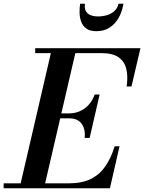

<svg xmlns="http://www.w3.org/2000/svg" viewBox="-66 -1008 772 1028"><path d="M38.5 0 212.5 -750H343.5L169.5 0ZM-46.5 0V-26.5H304.5Q373 -26.5 420 -49.8Q467 -73 497.8 -117.2Q528.5 -161.5 548 -225H574L522.5 0ZM387.5 -269.5Q390.5 -303 381.5 -326.5Q372.5 -350 353.2 -362.2Q334 -374.5 305.5 -374.5H237.5V-401H305.5Q334 -401 360.5 -412.2Q387 -423.5 408 -446Q429 -468.5 441 -502H467.5L414 -269.5ZM612 -545Q620 -598.5 610.2 -638.8Q600.5 -679 568.8 -701.2Q537 -723.5 478.5 -723.5H122.5V-750H686L638 -545ZM449 -841Q415.5 -841 396.2 -855.2Q377 -869.5 368.8 -891.8Q360.5 -914 360 -939.5Q359.5 -965 363 -988H389Q385.5 -965 393 -950Q400.5 -935 417.5 -927.5Q434.5 -920 459 -920Q483.5 -920 506.5 -926.8Q529.5 -933.5 546.2 -948.5Q563 -963.5 568.5 -988H595Q591.5 -965 582 -939.5Q572.5 -914 555.2 -891.8Q538 -869.5 512 -855.2Q486 -841 449 -841Z"/></svg>

Font: Bodoni Moda 9pt SemiBold
Style: Italic
Weight: 600
Italic angle: -13°
Designer: Owen Earl
Foundry: indestructible type
Version: Version 2.004